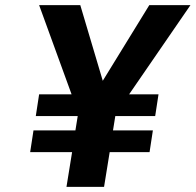

<svg xmlns="http://www.w3.org/2000/svg" viewBox="-20 -731 765 751"><path d="M133 -711 260 -362H133L120 -277H284L275 -221H111L98 -136H262L240 0H387L409 -136H565L578 -221H422L431 -277H587L600 -362H485L725 -711H564L382 -415L294 -711Z"/></svg>

Font: Asimov Pro
Style: BdObl
Weight: 700
Designer: Google
Version: Version 2.000980; 2014